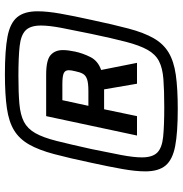

<svg xmlns="http://www.w3.org/2000/svg" viewBox="-1 -735 744 782"><g transform="rotate(-90 371.0 -344.0)"><path d="M318 8Q222 8 167 -2.5Q112 -13 88 -41.5Q64 -70 64 -124Q64 -163 73.5 -217Q83 -271 99 -344Q118 -434 134.5 -496Q151 -558 173.5 -597.5Q196 -637 231 -658.5Q266 -680 321.5 -688Q377 -696 460 -696Q557 -696 612.5 -685.5Q668 -675 692 -646Q716 -617 716 -563Q716 -524 706.5 -470Q697 -416 681 -344Q662 -254 645.5 -192Q629 -130 606.5 -90.5Q584 -51 548.5 -29.5Q513 -8 457.5 0Q402 8 318 8ZM326 -47Q395 -47 440 -50.5Q485 -54 513 -68.5Q541 -83 559 -115Q577 -147 591.5 -202.5Q606 -258 624 -344Q639 -416 648.5 -466Q658 -516 658 -549Q658 -592 638.5 -611.5Q619 -631 574 -636Q529 -641 453 -641Q384 -641 339 -637Q294 -633 266 -618.5Q238 -604 220 -572.5Q202 -541 188 -485.5Q174 -430 155 -344Q140 -272 130.5 -221.5Q121 -171 121 -138Q121 -95 140.5 -75.5Q160 -56 205 -51.5Q250 -47 326 -47ZM210 -158 289 -528H458Q517 -528 537.5 -510Q558 -492 558 -460Q558 -439 552 -411Q545 -378 529.5 -347.5Q514 -317 477 -304L506 -158H421L398 -292H317L289 -158ZM331 -356H391Q424 -356 439.5 -361.5Q455 -367 461.5 -378.5Q468 -390 472 -410Q474 -418 475 -424.5Q476 -431 476 -436Q476 -451 463.5 -456.5Q451 -462 419 -462H354Z"/></g></svg>

Font: Saira SemiBold
Style: Italic
Weight: 600
Italic angle: -12°
Designer: Hector Gatti with collaboration of the Omnibus-Type team
Foundry: Omnibus-Type
Version: Version 1.100; ttfautohint (v1.8.3)